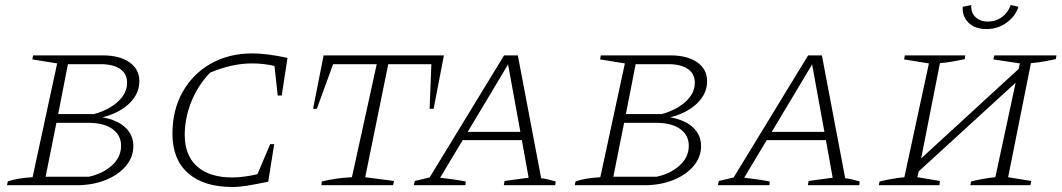

<svg xmlns="http://www.w3.org/2000/svg" viewBox="-20 -739 4238 766"><path d="M8 0 11 -15Q27 -21 51 -25.5Q75 -30 110 -32L208 -486L109 -502L112 -518H391Q457 -518 496.5 -490.5Q536 -463 536 -415Q536 -365 496 -326.5Q456 -288 389 -271Q449 -260 480.5 -230Q512 -200 512 -156Q512 -112 482 -76.5Q452 -41 400.5 -20.5Q349 0 285 0ZM381 -483H251L212 -284H355Q414 -300 450.5 -333.5Q487 -367 487 -409Q487 -445 459 -464Q431 -483 381 -483ZM162 -34H335Q390 -46 426.5 -79Q463 -112 463 -157Q463 -200 428.5 -224.5Q394 -249 333 -249H205Z M907 7Q793 7 730.5 -48Q668 -103 668 -205Q668 -300 708.5 -372Q749 -444 821 -485Q893 -526 987 -526Q1014 -526 1050 -521.5Q1086 -517 1127 -508L1104 -358H1088L1075 -476Q1030 -486 986 -486Q905 -486 818 -449Q769 -398 743 -332.5Q717 -267 717 -201Q717 -119 766.5 -75Q816 -31 907 -31Q950 -31 1007 -44L1058 -164H1074L1050 -14Q996 -3 965 2Q934 7 907 7Z M1751 -518 1710 -305H1694L1701 -483H1529L1437 -32L1552 -17L1548 0H1262L1264 -15Q1321 -29 1384 -32L1483 -483H1309L1244 -305H1229L1271 -518Z M2139 -28Q2155 -26 2169.5 -22.5Q2184 -19 2197 -15L2195 0H1990L1993 -17L2089 -30L2062 -180H1826L1736 -30Q1762 -27 1787 -23.5Q1812 -20 1838 -15L1837 0H1631L1635 -17L1694 -31L1991 -518H2046ZM1846 -213H2056L2007 -482Z M2273 0 2276 -15Q2292 -21 2316 -25.5Q2340 -30 2375 -32L2473 -486L2374 -502L2377 -518H2656Q2722 -518 2761.5 -490.5Q2801 -463 2801 -415Q2801 -365 2761 -326.5Q2721 -288 2654 -271Q2714 -260 2745.5 -230Q2777 -200 2777 -156Q2777 -112 2747 -76.5Q2717 -41 2665.5 -20.5Q2614 0 2550 0ZM2646 -483H2516L2477 -284H2620Q2679 -300 2715.5 -333.5Q2752 -367 2752 -409Q2752 -445 2724 -464Q2696 -483 2646 -483ZM2427 -34H2600Q2655 -46 2691.5 -79Q2728 -112 2728 -157Q2728 -200 2693.5 -224.5Q2659 -249 2598 -249H2470Z M3352 -28Q3368 -26 3382.5 -22.5Q3397 -19 3410 -15L3408 0H3203L3206 -17L3302 -30L3275 -180H3039L2949 -30Q2975 -27 3000 -23.5Q3025 -20 3051 -15L3050 0H2844L2848 -17L2907 -31L3204 -518H3259ZM3059 -213H3269L3220 -482Z M3486 0 3489 -15Q3544 -28 3588 -32L3686 -486L3587 -502L3590 -518H3831L3829 -503Q3808 -499 3785.5 -494.5Q3763 -490 3730 -487L3655 -107L4044 -464L4049 -486L3943 -502L3947 -518H4195L4192 -503Q4172 -499 4149 -494.5Q4126 -490 4093 -487L4002 -32L4094 -17L4091 0H3851L3854 -15Q3879 -21 3903.5 -25.5Q3928 -30 3951 -32L4032 -409L3645 -55L3640 -32L3730 -17L3728 0ZM3915 -623Q3870 -623 3844 -648.5Q3818 -674 3821 -712L3855 -719Q3853 -689 3871.5 -671Q3890 -653 3921 -653Q3953 -653 3977.5 -671Q4002 -689 4012 -719L4043 -712Q4032 -675 3996.5 -649Q3961 -623 3915 -623Z"/></svg>

Font: Piazzolla SC ExtraLight
Style: Italic
Weight: 200
Italic angle: -11.3°
Designer: Juan Pablo del Peral
Foundry: Huerta Tipografica
Version: Version 1.330